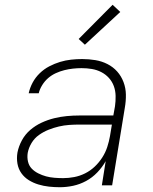

<svg xmlns="http://www.w3.org/2000/svg" viewBox="-20 -775 640 803"><path d="M230 8Q207 8 184.5 5.5Q162 3 140.5 -3.5Q119 -10 100.5 -21.5Q82 -33 69.5 -50.5Q57 -68 53 -90.5Q49 -113 53 -137Q58 -163 71.5 -188Q85 -213 106.5 -231.5Q128 -250 154 -262Q180 -274 206.5 -280.5Q233 -287 259.5 -289.5Q286 -292 312 -292H454L461 -331Q464 -352 463.5 -374Q463 -396 456 -415Q449 -434 435.5 -449Q422 -464 403.5 -473.5Q385 -483 364 -486.5Q343 -490 321 -490Q303 -490 285 -488Q267 -486 249 -481.5Q231 -477 213.5 -469Q196 -461 181.5 -448.5Q167 -436 156.5 -419Q146 -402 142 -385H100Q105 -408 116.5 -429.5Q128 -451 146 -468.5Q164 -486 186 -497.5Q208 -509 231 -516Q254 -523 277.5 -525.5Q301 -528 324 -528Q352 -528 379 -523.5Q406 -519 429.5 -507Q453 -495 470 -476Q487 -457 496.5 -432Q506 -407 506.5 -379.5Q507 -352 502 -324L449 0H406L422 -101Q408 -76 387 -54Q366 -32 340 -18Q314 -4 286 2Q258 8 230 8ZM244 -30Q267 -30 290.5 -34.5Q314 -39 336 -50Q358 -61 376 -78Q394 -95 407.5 -116Q421 -137 428.5 -160Q436 -183 440 -206L448 -254H313Q291 -254 269.5 -252.5Q248 -251 226.5 -246Q205 -241 183.5 -232.5Q162 -224 143 -210.5Q124 -197 112 -177Q100 -157 96 -136Q93 -117 97 -99.5Q101 -82 112.5 -70Q124 -58 140 -50Q156 -42 172.5 -37.5Q189 -33 207.5 -31.5Q226 -30 244 -30ZM335 -588 309 -612 451 -755 483 -725Z"/></svg>

Font: Iosevka XLt Ex Obl
Style: Regular
Weight: 200
Width: 7
Italic angle: -9°
Monospace: yes
Designer: Belleve Invis
Foundry: Belleve Invis
Version: Version 32.5.0; ttfautohint (v1.8.4)